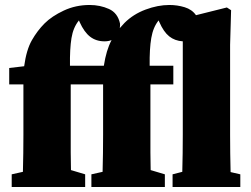

<svg xmlns="http://www.w3.org/2000/svg" viewBox="-20 -751 1008 771"><path d="M27 0V-51L72 -61Q73 -99 73.5 -136Q74 -173 74 -210V-412H17V-478L77 -485Q86 -551 108 -589.5Q130 -628 159 -657Q188 -686 236 -708.5Q284 -731 340 -731Q382 -731 417.5 -715Q453 -699 462 -656Q462 -652 462 -647.5Q462 -643 461 -638Q466 -643 470.5 -648.5Q475 -654 480 -659Q515 -694 564.5 -712.5Q614 -731 660 -731Q692 -731 721.5 -722Q751 -713 767 -690L891 -721L908 -710L904 -571V-210Q904 -173 904.5 -135.5Q905 -98 906 -60L945 -51V0H673V-51L712 -61Q713 -98 713.5 -135.5Q714 -173 714 -210V-585Q682 -587 659.5 -605Q637 -623 620 -662L617 -669Q595 -642 587.5 -598.5Q580 -555 581 -487H676V-412H584V-210Q584 -175 584 -139Q584 -103 585 -68L642 -51V0H347V-51L392 -61Q393 -99 393.5 -136Q394 -173 394 -210V-412H264V-210Q264 -175 264 -139Q264 -103 265 -68L322 -51V0ZM300 -662 297 -669Q274 -641 267 -598Q260 -555 261 -487H397Q402 -519 409.5 -544Q417 -569 428 -590Q415 -585 400 -585Q366 -585 342 -603.5Q318 -622 300 -662Z"/></svg>

Font: Source Serif Pro Black
Style: Regular
Weight: 900
Designer: Frank Grießhammer
Foundry: Adobe Systems Incorporated
Version: Version 3.001;hotconv 1.0.111;makeotfexe 2.5.65597